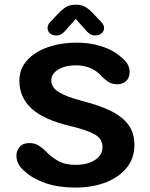

<svg xmlns="http://www.w3.org/2000/svg" viewBox="-20 -812 659 842"><path d="M310 10.5Q236.5 10.5 180.8 -8.5Q125 -27.5 91 -58.5Q52 -88.5 52 -130Q52 -149.5 65.8 -167Q79.5 -184.5 108 -184.5Q132.5 -184.5 149.5 -173.8Q166.5 -163 181.5 -148Q203.5 -124 234.5 -106.5Q265.5 -89 312.5 -89Q344.5 -89 371.2 -98.2Q398 -107.5 413.8 -125Q429.5 -142.5 429.5 -167Q429.5 -204 393.8 -223.5Q358 -243 287.5 -259.5Q171.5 -287 118.2 -336.2Q65 -385.5 65 -457.5Q65 -509.5 98.5 -547Q132 -584.5 189.2 -604.8Q246.5 -625 317.5 -625Q374.5 -625 425.8 -608.8Q477 -592.5 510.5 -562Q527.5 -549.5 538 -533Q548.5 -516.5 548.5 -496Q548.5 -471 533.2 -456.8Q518 -442.5 494 -442.5Q469.5 -442.5 452.2 -455Q435 -467.5 423.5 -479.5Q407.5 -499 379.2 -512.2Q351 -525.5 311 -525.5Q281.5 -525.5 257.2 -517.2Q233 -509 219 -494.2Q205 -479.5 205 -459.5Q205 -428 239.2 -407.2Q273.5 -386.5 343.5 -368.5Q412.5 -351 463 -327Q513.5 -303 541.5 -266.8Q569.5 -230.5 569.5 -176Q569.5 -118.5 536 -76.8Q502.5 -35 444 -12.2Q385.5 10.5 310 10.5ZM424.5 -715Q436.5 -702 436.5 -689.5Q436.5 -675.5 425.8 -666Q415 -656.5 397.5 -656.5Q382.5 -656.5 372 -664.5Q361.5 -672.5 352 -684.5L312 -729L272.5 -684Q262.5 -672 252.2 -664.2Q242 -656.5 227 -656.5Q209.5 -656.5 199 -666Q188.5 -675.5 188.5 -690Q188.5 -695.5 191 -702Q193.5 -708.5 200 -715L228.5 -745Q249 -768 267 -779.8Q285 -791.5 312 -791.5Q339.5 -791.5 357.5 -779.8Q375.5 -768 396 -745Z"/></svg>

Font: Sono ExtraLight Monospace SemiBold
Style: Regular
Weight: 600
Version: Version 2.112